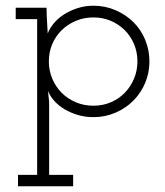

<svg xmlns="http://www.w3.org/2000/svg" viewBox="-20 -402 578 672"><path d="M43 210H110V-335H35V-375H143Q143 -353 144.5 -330Q146 -307 147 -285Q154 -303 168.5 -320.5Q183 -338 204 -351.5Q225 -365 251.5 -373.5Q278 -382 307 -382Q348 -382 384 -366.5Q420 -351 446.5 -325Q473 -299 488 -263Q503 -227 503 -187Q503 -147 488 -111.5Q473 -76 446.5 -49.5Q420 -23 384 -7.5Q348 8 307 8Q277 8 251 0Q225 -8 204.5 -20.5Q184 -33 169.5 -49.5Q155 -66 148 -84Q149 -74 150 -64Q151 -54 152 -44V210H236V250H43ZM461 -187Q461 -220 449 -248Q437 -276 416.5 -296.5Q396 -317 368 -329Q340 -341 307 -341Q274 -341 245.5 -329Q217 -317 196 -296.5Q175 -276 163 -248Q151 -220 151 -187Q151 -155 163 -126.5Q175 -98 196 -77Q217 -56 245.5 -44Q274 -32 307 -32Q340 -32 368 -44Q396 -56 416.5 -77Q437 -98 449 -126.5Q461 -155 461 -187Z"/></svg>

Font: Josefin Slab
Style: Regular
Weight: 400
Designer: Santiago Orozco
Foundry: Typemade
Version: Version 1.000